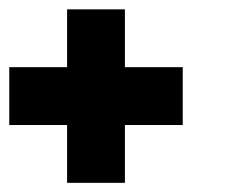

<svg xmlns="http://www.w3.org/2000/svg" viewBox="-20 -320 488 415"><path d="M125 75.2V-49.8H0V-174.8H125V-299.8H250V-174.8H375V-49.8H250V75.2Z"/></svg>

Font: Ishtika
Style: Block
Weight: 400
Designer: Kailash Nadh
Version: Version 2.3